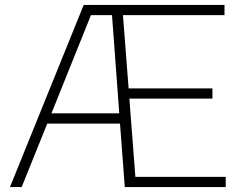

<svg xmlns="http://www.w3.org/2000/svg" viewBox="-20 -760 982 780"><path d="M20.5 0 320 -740H892V-698.5H479.5L502.5 -401H843V-359.5H505.5L530 -41.5H897V0H487L467.5 -258H172L68 0ZM349.5 -698.5 189 -299.5H464.5L435 -698.5Z"/></svg>

Font: Encode Sans SmExp XLt
Style: Regular
Weight: 200
Width: 6
Designer: Multiple Designers
Foundry: Impallari Type
Version: Version 3.002; ttfautohint (v1.8.3) -l 8 -r 50 -G 200 -x 14 